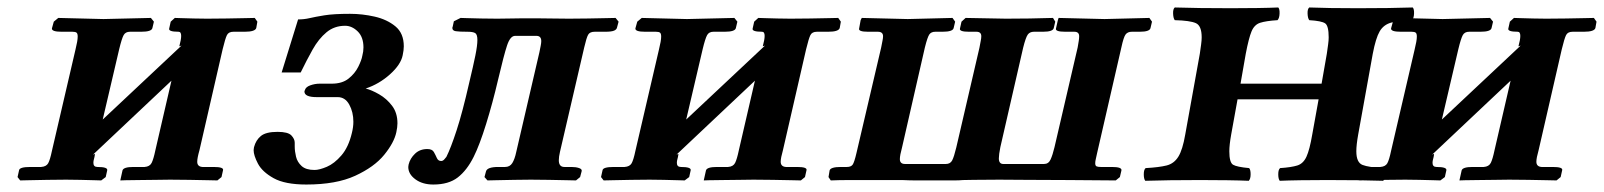

<svg xmlns="http://www.w3.org/2000/svg" viewBox="-20 -482 4294 514"><path d="M257 -431 384 -434 392 -424 388 -407Q386 -397 358 -397H328Q316 -397 311 -388Q306 -379 299 -350L255 -162Q308 -212 361 -261.5Q414 -311 466 -360L460 -358Q465 -376 465 -386Q465 -397 458 -397Q430 -397 433 -406L437 -424L448 -434Q448 -434 463.5 -433.5Q479 -433 499.5 -432.5Q520 -432 534 -432Q557 -432 587 -432.5Q617 -433 639.5 -433.5Q662 -434 662 -434L669 -424L666 -407Q663 -397 635 -397H605Q592 -397 587.5 -388Q583 -379 576 -350L514 -80Q508 -59 508 -49Q508 -36 522 -35H552Q580 -35 577 -26L573 -8L562 1Q562 1 539.5 0.5Q517 0 487 -0.5Q457 -1 435 -1Q419 -1 396.5 -0.5Q374 0 352.5 0Q331 0 316.5 0.5Q302 1 302 1L308 -26Q311 -35 337 -35H367Q381 -36 386 -46Q391 -56 396 -80L439 -266Q387 -217 334.5 -167.5Q282 -118 229 -68L234 -70V-68Q233 -61 231.5 -56Q230 -51 230 -46Q230 -35 241 -35Q269 -35 267 -26L263 -8L251 1Q251 1 234 0.5Q217 0 195 -0.5Q173 -1 157 -1Q136 -1 107 -0.5Q78 0 56 0.5Q34 1 34 1L27 -8L31 -26Q32 -35 61 -35H90Q104 -36 109 -45Q114 -54 119 -78L182 -349Q188 -373 188 -384Q188 -392 185 -394.5Q182 -397 174 -397H145Q118 -397 119 -406L124 -424L136 -434Z M660 -88Q665 -107 678.5 -118Q692 -129 723 -129Q751 -129 760 -119.5Q769 -110 769 -100V-90Q769 -77 772.5 -62.5Q776 -48 787.5 -37.5Q799 -27 822 -27Q835 -27 855 -35.5Q875 -44 894 -66Q913 -88 922 -126Q924 -134 925 -141.5Q926 -149 926 -156Q926 -182 915 -202Q904 -222 884 -222H828Q795 -222 795 -237Q795 -239 796 -240Q798 -249 810.5 -253.5Q823 -258 836 -258H868Q896 -258 913 -271.5Q930 -285 939 -303Q948 -321 950 -333Q953 -344 953 -355Q953 -383 937.5 -398Q922 -413 904 -413Q875 -413 854 -395.5Q833 -378 817 -349.5Q801 -321 785 -288H734L778 -430Q794 -430 809 -433.5Q824 -437 848.5 -441Q873 -445 917 -445Q950 -445 983 -437.5Q1016 -430 1038.5 -411.5Q1061 -393 1061 -358Q1061 -348 1058 -334Q1053 -309 1024 -283Q995 -257 959 -245Q975 -241 995 -229.5Q1015 -218 1029.5 -199Q1044 -180 1044 -152Q1044 -142 1041 -128Q1035 -100 1008.5 -67.5Q982 -35 931 -11.5Q880 12 800 12Q743 12 712.5 -5Q682 -22 670.5 -44Q659 -66 659 -80Q659 -82 659.5 -84.5Q660 -87 660 -88Z M1124 -83Q1137 -83 1141.5 -75Q1146 -67 1149.5 -59Q1153 -51 1161 -51Q1166 -51 1170 -56Q1174 -61 1175 -62Q1187 -86 1202.5 -133.5Q1218 -181 1236 -260Q1247 -306 1252.5 -333Q1258 -360 1258 -375Q1258 -390 1252 -393.5Q1246 -397 1232 -397Q1209 -397 1200 -398.5Q1191 -400 1191 -407Q1191 -409 1192 -411L1195 -425L1213 -434Q1213 -434 1229 -433.5Q1245 -433 1268 -432.5Q1291 -432 1311 -432Q1327 -432 1347 -432.5Q1367 -433 1381.5 -433Q1396 -433 1396 -433Q1396 -433 1414 -433Q1432 -433 1457 -432.5Q1482 -432 1503 -432Q1525 -432 1554 -432.5Q1583 -433 1605.5 -433.5Q1628 -434 1628 -434L1636 -424L1632 -409Q1631 -403 1624 -400Q1617 -397 1600 -397H1572Q1559 -397 1554.5 -389Q1550 -381 1544 -355L1479 -75Q1476 -62 1476 -53Q1476 -35 1491 -35H1510Q1522 -35 1530.5 -32Q1539 -29 1537 -23L1533 -8L1522 1Q1522 1 1500 0.5Q1478 0 1449.5 -0.5Q1421 -1 1401 -1Q1384 -1 1356 -0.5Q1328 0 1306.5 0.5Q1285 1 1285 1L1277 -8L1281 -23Q1284 -35 1314 -35H1332Q1345 -35 1351.5 -45.5Q1358 -56 1362 -75L1424 -342Q1426 -352 1427.5 -359.5Q1429 -367 1429 -372Q1429 -386 1416 -386H1359Q1346 -386 1337.5 -360.5Q1329 -335 1313 -267Q1299 -207 1281.5 -150.5Q1264 -94 1248 -62Q1230 -26 1205.5 -7Q1181 12 1140 12Q1111 12 1092 -2Q1073 -16 1073 -35Q1073 -37 1073.5 -39Q1074 -41 1074 -42Q1078 -58 1091 -70.5Q1104 -83 1124 -83Z M1819 -431 1946 -434 1954 -424 1950 -407Q1948 -397 1920 -397H1890Q1878 -397 1873 -388Q1868 -379 1861 -350L1817 -162Q1870 -212 1923 -261.5Q1976 -311 2028 -360L2022 -358Q2027 -376 2027 -386Q2027 -397 2020 -397Q1992 -397 1995 -406L1999 -424L2010 -434Q2010 -434 2025.5 -433.5Q2041 -433 2061.5 -432.5Q2082 -432 2096 -432Q2119 -432 2149 -432.5Q2179 -433 2201.5 -433.5Q2224 -434 2224 -434L2231 -424L2228 -407Q2225 -397 2197 -397H2167Q2154 -397 2149.5 -388Q2145 -379 2138 -350L2076 -80Q2070 -59 2070 -49Q2070 -36 2084 -35H2114Q2142 -35 2139 -26L2135 -8L2124 1Q2124 1 2101.5 0.5Q2079 0 2049 -0.5Q2019 -1 1997 -1Q1981 -1 1958.5 -0.5Q1936 0 1914.5 0Q1893 0 1878.5 0.5Q1864 1 1864 1L1870 -26Q1873 -35 1899 -35H1929Q1943 -36 1948 -46Q1953 -56 1958 -80L2001 -266Q1949 -217 1896.5 -167.5Q1844 -118 1791 -68L1796 -70V-68Q1795 -61 1793.5 -56Q1792 -51 1792 -46Q1792 -35 1803 -35Q1831 -35 1829 -26L1825 -8L1813 1Q1813 1 1796 0.5Q1779 0 1757 -0.5Q1735 -1 1719 -1Q1698 -1 1669 -0.5Q1640 0 1618 0.5Q1596 1 1596 1L1589 -8L1593 -26Q1594 -35 1623 -35H1652Q1666 -36 1671 -45Q1676 -54 1681 -78L1744 -349Q1750 -373 1750 -384Q1750 -392 1747 -394.5Q1744 -397 1736 -397H1707Q1680 -397 1681 -406L1686 -424L1698 -434Z M2982 -355 2917 -72Q2915 -62 2913.5 -56Q2912 -50 2912 -45Q2912 -38 2916 -36.5Q2920 -35 2927 -35H2957Q2985 -35 2982 -25L2978 -8L2967 1L2840 0Q2775 0 2730 -0.5Q2685 -1 2655 -1Q2604 -1 2586.5 -0.5Q2569 0 2558 0Q2549 1 2532 1Q2515 1 2480 1Q2455 1 2435 1Q2415 1 2395 0H2312Q2290 0 2257.5 0Q2225 0 2204 1L2198 -8L2201 -26Q2204 -35 2231 -35H2247Q2258 -35 2262.5 -41Q2267 -47 2273 -73L2339 -355Q2341 -366 2342.5 -373Q2344 -380 2344 -385Q2344 -397 2330 -397H2304Q2277 -397 2280 -406L2284 -428L2287 -434L2410 -431Q2436 -432 2470 -432.5Q2504 -433 2530 -434L2537 -424L2533 -407Q2531 -397 2503 -397H2484Q2473 -397 2468 -390Q2463 -383 2456 -355L2395 -88Q2389 -66 2389 -56Q2389 -43 2403 -43H2512Q2524 -43 2529 -52.5Q2534 -62 2540 -87L2602 -354Q2604 -365 2605.5 -372.5Q2607 -380 2607 -385Q2607 -397 2594 -397H2574Q2547 -397 2550 -406L2554 -424L2565 -434L2673 -432Q2701 -432 2736 -432.5Q2771 -433 2799 -434L2805 -424L2801 -407Q2799 -397 2772 -397H2748Q2737 -397 2731.5 -389.5Q2726 -382 2719 -354L2658 -88Q2656 -78 2655 -70.5Q2654 -63 2654 -58Q2654 -43 2666 -43H2775Q2787 -43 2792.5 -55Q2798 -67 2803 -88L2865 -355Q2867 -366 2868 -373Q2869 -380 2869 -385Q2869 -397 2856 -397H2832Q2804 -397 2807 -406L2812 -428L2814 -434L2937 -431Q2963 -432 2997 -432.5Q3031 -433 3057 -434L3064 -424L3060 -407Q3058 -397 3031 -397H3010Q2999 -397 2993.5 -390Q2988 -383 2982 -355Z M3616 -122Q3611 -94 3611 -77Q3611 -47 3627.5 -40.5Q3644 -34 3684 -32Q3688 -28 3688 -15.5Q3688 -3 3683 2Q3653 1 3615 0.5Q3577 0 3533 0Q3496 0 3462 0.5Q3428 1 3406 2Q3402 -3 3402 -15.5Q3402 -28 3407 -32Q3437 -34 3453 -39Q3469 -44 3477.5 -62.5Q3486 -81 3493 -122L3510 -216H3293L3276 -122Q3271 -94 3271 -77Q3271 -47 3281 -41Q3291 -35 3324 -32Q3328 -28 3328 -15.5Q3328 -3 3323 2Q3301 1 3266 0.5Q3231 0 3193 0Q3150 0 3112.5 0.5Q3075 1 3046 2Q3042 -3 3042 -15.5Q3042 -28 3047 -32Q3083 -34 3103 -39Q3123 -44 3134.5 -62.5Q3146 -81 3153 -122L3192 -338Q3194 -352 3195.5 -363Q3197 -374 3197 -382Q3197 -413 3181.5 -420Q3166 -427 3125 -428Q3121 -433 3120.5 -445.5Q3120 -458 3125 -462Q3155 -461 3193 -460.5Q3231 -460 3275 -460Q3312 -460 3346 -460.5Q3380 -461 3402 -462Q3406 -458 3405.5 -445.5Q3405 -433 3400 -428Q3369 -426 3353.5 -421Q3338 -416 3330.5 -398Q3323 -380 3315 -338L3301 -258H3518L3532 -338Q3534 -352 3535.5 -363Q3537 -374 3537 -382Q3537 -413 3527.5 -419.5Q3518 -426 3485 -428Q3481 -433 3480.5 -445.5Q3480 -458 3485 -462Q3508 -461 3542.5 -460.5Q3577 -460 3615 -460Q3658 -460 3695.5 -460.5Q3733 -461 3762 -462Q3766 -458 3765.5 -445.5Q3765 -433 3760 -428Q3725 -427 3704.5 -421.5Q3684 -416 3673.5 -398Q3663 -380 3655 -338Z M3842 -431 3969 -434 3977 -424 3973 -407Q3971 -397 3943 -397H3913Q3901 -397 3896 -388Q3891 -379 3884 -350L3840 -162Q3893 -212 3946 -261.5Q3999 -311 4051 -360L4045 -358Q4050 -376 4050 -386Q4050 -397 4043 -397Q4015 -397 4018 -406L4022 -424L4033 -434Q4033 -434 4048.5 -433.5Q4064 -433 4084.5 -432.5Q4105 -432 4119 -432Q4142 -432 4172 -432.5Q4202 -433 4224.5 -433.5Q4247 -434 4247 -434L4254 -424L4251 -407Q4248 -397 4220 -397H4190Q4177 -397 4172.5 -388Q4168 -379 4161 -350L4099 -80Q4093 -59 4093 -49Q4093 -36 4107 -35H4137Q4165 -35 4162 -26L4158 -8L4147 1Q4147 1 4124.5 0.5Q4102 0 4072 -0.5Q4042 -1 4020 -1Q4004 -1 3981.5 -0.5Q3959 0 3937.5 0Q3916 0 3901.5 0.5Q3887 1 3887 1L3893 -26Q3896 -35 3922 -35H3952Q3966 -36 3971 -46Q3976 -56 3981 -80L4024 -266Q3972 -217 3919.5 -167.5Q3867 -118 3814 -68L3819 -70V-68Q3818 -61 3816.5 -56Q3815 -51 3815 -46Q3815 -35 3826 -35Q3854 -35 3852 -26L3848 -8L3836 1Q3836 1 3819 0.5Q3802 0 3780 -0.5Q3758 -1 3742 -1Q3721 -1 3692 -0.5Q3663 0 3641 0.5Q3619 1 3619 1L3612 -8L3616 -26Q3617 -35 3646 -35H3675Q3689 -36 3694 -45Q3699 -54 3704 -78L3767 -349Q3773 -373 3773 -384Q3773 -392 3770 -394.5Q3767 -397 3759 -397H3730Q3703 -397 3704 -406L3709 -424L3721 -434Z"/></svg>

Font: Libertinus Serif Semibold Italic
Style: Regular
Weight: 600
Italic angle: -11.5°
Designer: Philipp H. Poll, Khaled Hosny
Foundry: Caleb Maclennan
Version: Version 7.051;RELEASE